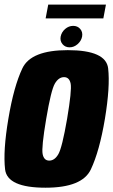

<svg xmlns="http://www.w3.org/2000/svg" viewBox="-23 -826 502 850"><path d="M178.5 5Q9 5 -0.5 -76.2Q-10 -157.5 14 -300Q38 -443.5 76.2 -523.8Q114.5 -604 277 -604Q446.5 -604 455.8 -523.2Q465 -442.5 441.5 -300Q417.5 -157 379.2 -76Q341 5 178.5 5ZM195 -115Q219 -115 235.5 -143.8Q252 -172.5 274 -299.5Q295.5 -427 289.8 -455.8Q284 -484.5 260.5 -484.5Q236.5 -484.5 219.8 -455.8Q203 -427 181.5 -299.5Q160 -172.5 165.8 -143.8Q171.5 -115 195 -115ZM285 -616.5Q265.5 -616.5 253.8 -630.5Q242 -644.5 245.5 -664Q249.5 -684 265.5 -697.8Q281.5 -711.5 301 -711.5Q320.5 -711.5 332.2 -697.8Q344 -684 340.5 -664Q336.5 -644.5 320.5 -630.5Q304.5 -616.5 285 -616.5ZM179 -744.5 190.5 -805.5H446L434.5 -744.5Z"/></svg>

Font: Anybody Condensed ExtraBold
Style: Italic
Weight: 800
Width: 3
Italic angle: -10°
Designer: Tyler Finck
Foundry: Etcetera Type Company
Version: Version 1.010; ttfautohint (v1.8.3) -l 8 -r 50 -G 200 -x 14 